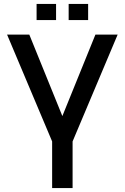

<svg xmlns="http://www.w3.org/2000/svg" viewBox="-20 -956 634 976"><path d="M349 0H245V-237L16 -780H129L297 -366L465 -780H578L349 -237ZM428 -854H329V-936H428ZM265 -854H166V-936H265Z"/></svg>

Font: Cooper Hewitt
Style: Regular
Weight: 707
Designer: Village Type and Design LLC
Foundry: Cooper Hewitt Smithsonian Design Museum
Version: 1.000